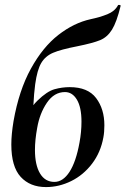

<svg xmlns="http://www.w3.org/2000/svg" viewBox="-20 -747 510 780"><path d="M26 -160Q26 -201 35 -255Q57 -380 105.5 -468Q154 -556 217 -605Q280 -654 348 -669Q386 -677 416 -689Q446 -701 459 -725Q460 -728 465.5 -727Q471 -726 470 -723Q454 -657 435 -626.5Q416 -596 387 -584Q358 -572 294 -559Q227 -546 195.5 -532.5Q164 -519 147.5 -491Q131 -463 123 -405Q113 -332 113 -202L60 -225Q94 -301 132.5 -338.5Q171 -376 201.5 -384.5Q232 -393 263 -393Q337 -393 370.5 -348.5Q404 -304 404 -238Q404 -210 400 -189Q389 -128 354 -82Q319 -36 269.5 -11.5Q220 13 167 13Q102 13 64 -28.5Q26 -70 26 -160ZM303 -168Q311 -211 311 -253Q311 -311 292.5 -342Q274 -373 244 -373Q200 -373 170.5 -329.5Q141 -286 131 -227Q122 -178 122 -138Q122 -77 142.5 -42.5Q163 -8 201 -8Q236 -8 262.5 -49Q289 -90 303 -168Z"/></svg>

Font: Cormorant Infant
Style: Bold Italic
Weight: 700
Italic angle: -10°
Designer: Christian Thalmann (Catharsis Fonts)
Foundry: Catharsis Fonts
Version: Version 4.000